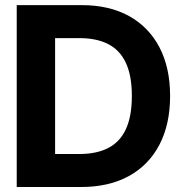

<svg xmlns="http://www.w3.org/2000/svg" viewBox="-20 -748 734 768"><path d="M304.9 0H115.4V-132H297.9Q366.5 -132 413.2 -156.2Q460 -180.3 483.7 -231.7Q507.4 -283.1 507.4 -364.1Q507.4 -444.9 483.7 -496Q460.1 -547.2 413.4 -571.3Q366.7 -595.5 298.2 -595.5H112.1V-727.5H307Q416.8 -727.5 495.9 -683.9Q575 -640.3 617.7 -558.9Q660.4 -477.4 660.4 -364.1Q660.4 -250.6 617.6 -168.9Q574.9 -87.3 495.3 -43.7Q415.7 0 304.9 0ZM200.4 -727.5V0H46.9V-727.5Z"/></svg>

Font: Inter Tight
Style: Regular
Weight: 400
Designer: Rasmus Andersson
Foundry: rsms
Version: Version 3.002